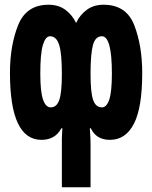

<svg xmlns="http://www.w3.org/2000/svg" viewBox="-20 -583 640 810"><path d="M241 -271Q241 -192 230 -161Q219 -130 194 -130Q173 -130 161.5 -163Q150 -196 150 -273Q150 -357 161 -393.5Q172 -430 191 -430Q218 -430 229.5 -394Q241 -358 241 -271ZM452 -273Q452 -196 441 -163Q430 -130 410 -130Q384 -130 373 -161Q362 -192 362 -271Q362 -355 372 -392.5Q382 -430 410 -430Q452 -430 452 -273ZM301 -486Q285 -520 256 -541.5Q227 -563 185 -563Q91 -563 56.5 -477Q22 -391 22 -275Q22 7 155 7Q213 7 239 -42H243Q241 -12 241 0Q241 12 241 27V207H362V27Q362 12 361.5 0Q361 -12 359 -42H363Q386 7 444 7Q510 7 545 -61Q580 -129 580 -275Q580 -390 546.5 -476.5Q513 -563 417 -563Q375 -563 346 -541.5Q317 -520 301 -486Z"/></svg>

Font: Noto Sans Mono UI ExtraBold
Style: Regular
Weight: 800
Designer: Monotype Design team
Foundry: Monotype Imaging Inc.
Version: 1.000